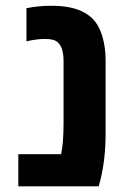

<svg xmlns="http://www.w3.org/2000/svg" viewBox="-20 -660 469 680"><path d="M162.6 -639.6Q292 -639.6 330.1 -562.5Q354 -514.6 354 -443.4V-187Q354 -97.7 335.9 -23.9L329.6 0H44.9V-113.8H196.3Q205.1 -151.4 205.1 -226.1V-443.4Q205.1 -499.5 177.7 -515.1Q165.5 -522 137.9 -522Q110.4 -522 73.7 -513.7V-630.9Q115.2 -639.6 162.6 -639.6Z"/></svg>

Font: OpenSansHebrew-Bold
Style: Bold
Weight: 700
Foundry: Ascender Corporation, Yanek Iontef
Version: Version 2.001;PS 002.001;hotconv 1.0.70;makeotf.lib2.5.58329